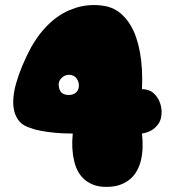

<svg xmlns="http://www.w3.org/2000/svg" viewBox="-20 -725 689 752"><path d="M613 -288Q613 -257 600.5 -240Q588 -223 574 -215Q557 -205 536 -202Q543 -143 532 -97Q527 -77 517.5 -58.5Q508 -40 492 -25.5Q476 -11 452.5 -2Q429 7 396 7Q366 7 344 -2Q322 -11 307 -25.5Q292 -40 283 -58.5Q274 -77 270 -97Q259 -143 265 -202Q225 -202 195 -205Q165 -208 144 -212Q119 -216 102 -223Q72 -231 56.5 -249Q41 -267 35.5 -291Q30 -315 32.5 -342.5Q35 -370 43 -398Q61 -463 102 -540Q125 -580 150 -608.5Q175 -637 200.5 -655.5Q226 -674 250.5 -684.5Q275 -695 298 -700Q351 -711 402 -699Q431 -691 452.5 -672.5Q474 -654 489 -630Q504 -606 513.5 -577.5Q523 -549 528 -521Q540 -455 536 -376Q565 -375 580 -361.5Q595 -348 603 -331Q612 -312 613 -288ZM250 -432Q233 -432 220.5 -419Q208 -406 210 -390Q212 -369 222.5 -361Q233 -353 250 -353Q267 -353 278 -363Q289 -373 289 -390Q289 -406 279 -419Q269 -432 250 -432Z"/></svg>

Font: Sniglet
Style: ExtraBold
Weight: 800
Version: Version 2.000; ttfautohint (v0.95) -l 8 -r 50 -G 200 -x 14 -